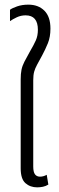

<svg xmlns="http://www.w3.org/2000/svg" viewBox="-20 -797 254 826"><path d="M140 9Q110 9 89.5 -9Q69 -27 69 -73V-455Q69 -480 72.5 -497Q76 -514 85 -531.5Q94 -549 108 -574Q125 -603 134 -623Q143 -643 143 -669Q143 -731 90 -731Q70 -731 52 -722.5Q34 -714 23 -706V-755Q32 -762 53.5 -769.5Q75 -777 102 -777Q145 -777 171 -751Q197 -725 197 -674Q197 -638 186 -611Q175 -584 161 -558Q148 -534 139.5 -518.5Q131 -503 127 -488.5Q123 -474 123 -452V-81Q123 -57 130.5 -47Q138 -37 152 -37Q167 -37 181 -45L188 -3Q177 4 164.5 6.5Q152 9 140 9Z"/></svg>

Font: Noto Sans Thai UI ExtCond Light
Style: Regular
Weight: 300
Width: 2
Designer: Monotype Design Team
Foundry: Monotype Imaging Inc.
Version: Version 2.000; ttfautohint (v1.8.4.7-5d5b)